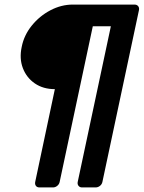

<svg xmlns="http://www.w3.org/2000/svg" viewBox="-20 -720 629 840"><path d="M75 -515Q85 -566 119 -608Q153 -650 200.5 -675Q248 -700 299 -700H568Q579 -700 584.5 -693Q590 -686 588 -676L428 76Q426 86 417.5 93Q409 100 398 100H339Q329 100 323.5 93Q318 86 320 76L465 -605H386L241 76Q239 86 230.5 93Q222 100 212 100H153Q142 100 137 93Q132 86 134 76L220 -330Q169 -330 132.5 -355Q96 -380 80 -422Q64 -464 75 -515Z"/></svg>

Font: Rubik Medium
Style: Italic
Weight: 500
Italic angle: -12°
Designer: Hubert and Fischer
Foundry: Hubert and Fischer
Version: Version 2.300;gftools[0.9.30]